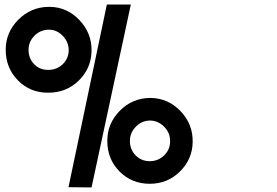

<svg xmlns="http://www.w3.org/2000/svg" viewBox="-20 -820 1214 841"><path d="M192 -690Q156 -689 130.5 -663Q105 -637 105 -602Q105 -564 130 -538.5Q155 -513 192 -514Q229 -514 254.5 -538.5Q280 -563 281 -599Q281 -636 255 -663Q229 -690 194 -690ZM198 -790Q274 -789 328 -732Q382 -675 381 -598Q380 -521 325.5 -467.5Q271 -414 192 -414Q113 -413 59 -467.5Q5 -522 5 -602Q5 -678 60 -733.5Q115 -789 193 -790ZM636 -292Q600 -291 574.5 -264.5Q549 -238 549 -203Q549 -165 574 -139.5Q599 -114 636 -114Q673 -114 699 -139.5Q725 -165 725 -200Q726 -237 700 -264Q674 -291 638 -292ZM642 -391Q718 -389 771.5 -332.5Q825 -276 824 -199Q823 -123 768.5 -69Q714 -15 636 -15Q557 -15 503.5 -69Q450 -123 450 -203Q450 -279 504.5 -334.5Q559 -390 637 -391ZM448 -800H553L381 1L280 0Z"/></svg>

Font: FoundationLogo
Style: Medium
Weight: 500
Version: Version 0.3